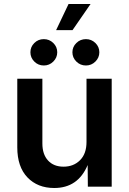

<svg xmlns="http://www.w3.org/2000/svg" viewBox="-20 -944 652 971"><path d="M254.4 6.8Q169.9 6.8 118.7 -46.9Q67.4 -100.6 67.4 -198.7V-545.9H194.3V-218.3Q194.3 -163.6 222.9 -132.3Q251.5 -101.1 301.3 -101.1Q352.1 -101.1 384.8 -133.8Q417.5 -166.5 417.5 -226.1V-545.9H544.9V0H424.3L423.3 -109.4Q374.5 6.8 254.4 6.8ZM201.7 -612.8Q173.3 -612.8 153.6 -632.6Q133.8 -652.3 133.8 -679.7Q133.8 -707 153.6 -726.6Q173.3 -746.1 201.7 -746.1Q229.5 -746.1 249.5 -726.6Q269.5 -707 269.5 -679.7Q269.5 -652.3 249.5 -632.6Q229.5 -612.8 201.7 -612.8ZM414.6 -612.8Q386.2 -612.8 366.2 -632.6Q346.2 -652.3 346.2 -679.7Q346.2 -707 366.2 -726.6Q386.2 -746.1 414.6 -746.1Q442.4 -746.1 462.4 -726.6Q482.4 -707 482.4 -679.7Q482.4 -652.3 462.4 -632.6Q442.4 -612.8 414.6 -612.8ZM263.7 -791.5 326.7 -923.8H438L346.7 -791.5Z"/></svg>

Font: Inter-SemiBold
Style: Regular
Weight: 600
Designer: Rasmus Andersson
Foundry: rsms
Version: Version 4.000;git-a52131595